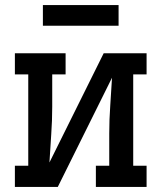

<svg xmlns="http://www.w3.org/2000/svg" viewBox="-20 -741 640 761"><path d="M39 0V-84H92V-446H39V-530H240V-446H187V-318Q187 -263 183 -207.5Q179 -152 176 -97L391 -530H561V-446H508V-84H561V0H360V-84H413V-212Q413 -267 417 -322.5Q421 -378 424 -433L209 0ZM150 -639V-721H450V-639Z"/></svg>

Font: Iosevka Slab Medium Extended
Style: Regular
Weight: 500
Width: 7
Monospace: yes
Designer: Belleve Invis
Foundry: Belleve Invis
Version: Version 11.1.1; ttfautohint (v1.8.3)